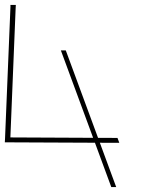

<svg xmlns="http://www.w3.org/2000/svg" viewBox="-65 -770 640 781"><path d="M-22.4 -744 -22.6 -750H-0.6L-1.4 -736L-22.8 -211L313.8 -209.4L186.3 -555L182.6 -565H202.6L206.3 -555L333.8 -209.3L402.9 -209H412.9L420.3 -189H410.3L341.2 -189.3L404 -19L407.7 -9H387.7L384 -19L321.2 -189.4L-30.4 -191H-40.4H-45.4L-44.6 -205Z"/></svg>

Font: Nordica Plus
Style: NordicaClassicUltraLightOpObl
Weight: 300
Version: Version 1